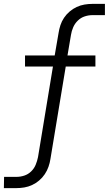

<svg xmlns="http://www.w3.org/2000/svg" viewBox="-44 -755 564 990"><path d="M-24 215 -23 157H41Q61 157 81 150.5Q101 144 116.5 129Q132 114 140 94.5Q148 75 152 55L229 -412H85V-469H238L258 -585Q261 -605 267.5 -625Q274 -645 286 -663Q298 -681 315 -695.5Q332 -710 351.5 -719Q371 -728 391.5 -731.5Q412 -735 433 -735H497V-677H433Q413 -677 393 -670.5Q373 -664 357.5 -649Q342 -634 333.5 -614.5Q325 -595 322 -575L304 -469H448V-412H295L216 65Q213 85 206 105Q199 125 187 143Q175 161 158 175.5Q141 190 121.5 199Q102 208 81.5 211.5Q61 215 40 215Z"/></svg>

Font: Iosevka Aile Light
Style: Italic
Weight: 300
Italic angle: -9°
Designer: Belleve Invis
Foundry: Belleve Invis
Version: Version 31.1.0; ttfautohint (v1.8.4)